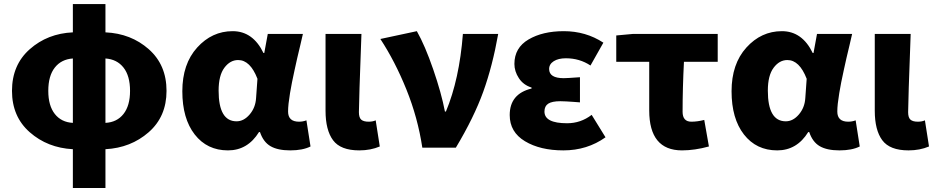

<svg xmlns="http://www.w3.org/2000/svg" viewBox="-20 -739 4676 961"><path d="M507.8 -446.3V-124Q565.4 -127 598.1 -168.5Q630.9 -210 630.9 -284.2Q630.9 -359.4 598.1 -400.9Q565.4 -442.4 507.8 -446.3ZM344.7 -124V-446.3Q287.1 -442.4 254.4 -400.9Q221.7 -359.4 221.7 -284.2Q221.7 -210 254.4 -168.5Q287.1 -127 344.7 -124ZM507.8 -718.8V-577.1Q635.7 -571.3 724.6 -492.7Q813.5 -414.1 813.5 -284.2Q813.5 -155.3 724.1 -77.1Q634.8 1 507.8 7.8V202.1H344.7V7.8Q217.8 1 128.9 -77.1Q40 -155.3 40 -284.2Q40 -414.1 128.9 -492.7Q217.8 -571.3 344.7 -577.1V-718.8Z M1121.1 13.7Q1016.6 13.7 954.6 -65.9Q892.6 -145.5 892.6 -282.2Q892.6 -418.9 966.8 -501Q1041 -583 1144.5 -583Q1246.1 -583 1298.8 -473.6H1302.7L1320.3 -569.3H1496.1Q1493.2 -554.7 1482.9 -512.2Q1472.7 -469.7 1467.8 -448.7Q1462.9 -427.7 1454.6 -389.2Q1446.3 -350.6 1441.4 -326.7Q1436.5 -302.7 1431.6 -272.9Q1426.8 -243.2 1424.3 -220.7Q1421.9 -198.2 1421.9 -180.7Q1421.9 -129.9 1476.6 -129.9Q1496.1 -129.9 1513.7 -136.7L1534.2 -5.9Q1495.1 13.7 1432.6 13.7Q1370.1 13.7 1334 -7.3Q1297.9 -28.3 1281.2 -78.1H1276.4Q1219.7 13.7 1121.1 13.7ZM1164.1 -131.8Q1200.2 -131.8 1229.5 -166Q1258.8 -200.2 1261.7 -248L1268.6 -344.7Q1232.4 -438.5 1171.9 -438.5Q1131.8 -438.5 1103 -399.9Q1074.2 -361.3 1074.2 -285.2Q1074.2 -131.8 1164.1 -131.8Z M1778.3 13.7Q1684.6 13.7 1647 -37.1Q1609.4 -87.9 1609.4 -184.6V-569.3H1789.1Q1776.4 -229.5 1776.4 -177.7Q1776.4 -150.4 1788.1 -140.1Q1799.8 -129.9 1825.2 -129.9Q1845.7 -129.9 1860.4 -136.7L1880.9 -5.9Q1835 13.7 1778.3 13.7Z M2261.7 0H2093.8Q2071.3 -149.4 2014.2 -291Q1957 -432.6 1883.8 -543.9L2066.4 -583Q2107.4 -510.7 2148.4 -391.6Q2189.5 -272.5 2207 -180.7H2211.9Q2279.3 -341.8 2296.9 -569.3H2473.6Q2445.3 -409.2 2398.9 -280.3Q2352.5 -151.4 2261.7 0Z M2799.8 13.7Q2683.6 13.7 2607.4 -32.2Q2531.2 -78.1 2531.2 -163.1Q2531.2 -269.5 2640.6 -295.9V-300.8Q2599.6 -313.5 2577.1 -347.7Q2554.7 -381.8 2554.7 -418.9Q2554.7 -500 2625.5 -541.5Q2696.3 -583 2801.8 -583Q2912.1 -583 3000 -525.4L2935.5 -411.1Q2880.9 -447.3 2812.5 -447.3Q2774.4 -447.3 2751.5 -432.6Q2728.5 -418 2728.5 -393.6Q2728.5 -347.7 2801.8 -347.7Q2817.4 -347.7 2882.8 -352.5V-226.6Q2872.1 -227.5 2851.6 -229Q2831.1 -230.5 2814.5 -231.4Q2797.9 -232.4 2784.2 -232.4Q2743.2 -232.4 2724.1 -220.2Q2705.1 -208 2705.1 -180.7Q2705.1 -122.1 2818.4 -122.1Q2886.7 -122.1 2941.4 -164.1L3010.7 -51.8Q2918.9 13.7 2799.8 13.7Z M3393.6 13.7Q3229.5 13.7 3229.5 -186.5V-429.7H3064.5V-561.5L3149.4 -569.3H3572.3V-429.7H3403.3Q3396.5 -296.9 3396.5 -179.7Q3396.5 -129.9 3440.4 -129.9Q3470.7 -129.9 3504.9 -138.7L3528.3 -5.9Q3457 13.7 3393.6 13.7Z M3870.1 13.7Q3765.6 13.7 3703.6 -65.9Q3641.6 -145.5 3641.6 -282.2Q3641.6 -418.9 3715.8 -501Q3790 -583 3893.6 -583Q3995.1 -583 4047.9 -473.6H4051.8L4069.3 -569.3H4245.1Q4242.2 -554.7 4231.9 -512.2Q4221.7 -469.7 4216.8 -448.7Q4211.9 -427.7 4203.6 -389.2Q4195.3 -350.6 4190.4 -326.7Q4185.5 -302.7 4180.7 -272.9Q4175.8 -243.2 4173.3 -220.7Q4170.9 -198.2 4170.9 -180.7Q4170.9 -129.9 4225.6 -129.9Q4245.1 -129.9 4262.7 -136.7L4283.2 -5.9Q4244.1 13.7 4181.6 13.7Q4119.1 13.7 4083 -7.3Q4046.9 -28.3 4030.3 -78.1H4025.4Q3968.8 13.7 3870.1 13.7ZM3913.1 -131.8Q3949.2 -131.8 3978.5 -166Q4007.8 -200.2 4010.7 -248L4017.6 -344.7Q3981.4 -438.5 3920.9 -438.5Q3880.9 -438.5 3852.1 -399.9Q3823.2 -361.3 3823.2 -285.2Q3823.2 -131.8 3913.1 -131.8Z M4527.3 13.7Q4433.6 13.7 4396 -37.1Q4358.4 -87.9 4358.4 -184.6V-569.3H4538.1Q4525.4 -229.5 4525.4 -177.7Q4525.4 -150.4 4537.1 -140.1Q4548.8 -129.9 4574.2 -129.9Q4594.7 -129.9 4609.4 -136.7L4629.9 -5.9Q4584 13.7 4527.3 13.7Z"/></svg>

Font: Gen Shin Gothic Heavy
Style: Bold
Weight: 900
Designer: [Source Han Sans]
Ryoko NISHIZUKA  (kana & ideographs); Paul D. Hunt (Latin, Greek & Cyrillic); Wenlong ZHANG  (bopomofo
Version: Version 1.002.20150607